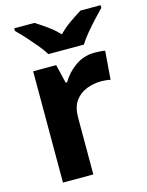

<svg xmlns="http://www.w3.org/2000/svg" viewBox="-116 -838 699 910"><g transform="rotate(-15 234.0 -383.0)"><path d="M383 -556Q394 -556 409 -555Q424 -554 433 -552L422 -412Q415 -414 401.5 -415.5Q388 -417 378 -417Q340 -417 305 -403.5Q270 -390 248.5 -360Q227 -330 227 -278V0H78V-546H191L213 -454H220Q244 -496 286 -526Q328 -556 383 -556ZM169 -606Q155 -629 132.5 -656Q110 -683 86.5 -709Q63 -735 44 -753V-766H143Q169 -750 199 -728.5Q229 -707 255 -680Q281 -707 312 -728.5Q343 -750 369 -766H468V-753Q450 -735 426 -709Q402 -683 379.5 -656Q357 -629 343 -606Z"/></g></svg>

Font: Noto Sans IKEA
Style: Bold
Weight: 600
Designer: Monotype Design Team
Foundry: Monotype Imaging Inc.
Version: Version 2.001